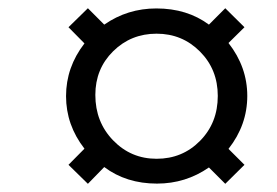

<svg xmlns="http://www.w3.org/2000/svg" viewBox="-20 -558 670 464"><path d="M359.4 -114.3Q285.2 -114.3 231.9 -154.3L192.4 -113.8L145.5 -159.7L184.1 -198.7Q139.6 -255.9 139.6 -325.7Q139.6 -395.5 184.1 -453.1L145.5 -492.2L192.4 -538.1L231.9 -498.5Q288.1 -537.6 357.9 -537.6Q432.1 -537.6 484.9 -498.5L524.4 -538.1L570.8 -492.2L532.2 -454.1Q577.6 -396 577.6 -326.2Q577.6 -255.9 532.2 -198.2L570.8 -159.7L524.4 -113.8L484.9 -153.3Q428.7 -114.3 359.4 -114.3ZM358.4 -174.3Q420.9 -174.3 463.6 -217.8Q506.3 -261.2 506.3 -326.2Q506.3 -390.1 463.4 -433.3Q420.4 -476.6 358.4 -476.6Q296.4 -476.6 253.4 -434.1Q210.4 -391.6 210.4 -328.6Q210.4 -263.2 253.4 -218.8Q296.4 -174.3 358.4 -174.3Z"/></svg>

Font: Elstob 18pt
Style: Bold Italic
Weight: 700
Italic angle: -20°
Designer: Peter S. Baker
Version: Version 1.015